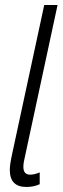

<svg xmlns="http://www.w3.org/2000/svg" viewBox="-20 -734 249 764"><path d="M138 -1V-48Q117 -39 100 -39Q73 -39 73 -70Q73 -87 81 -119L209 -714H156L28 -120Q19 -79 19 -58Q19 10 85 10Q114 10 138 -1Z"/></svg>

Font: Noto Sans Display Condensed Light
Style: Italic
Weight: 300
Width: 3
Designer: Monotype Design team
Foundry: Monotype Imaging Inc.
Version: 1.000